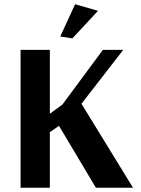

<svg xmlns="http://www.w3.org/2000/svg" viewBox="-20 -885 666 905"><path d="M334 -865 442 -834 321 -704 264 -713ZM77 0V-650H215V-349L274 -392L465 -650H561L364 -396L607 0H432L258 -292L215 -262V0Z"/></svg>

Font: ArsenalBold
Style: Bold
Weight: 700
Designer: Andrij Shevchenko
Foundry: Stairsfor.com
Version: Version 1.000